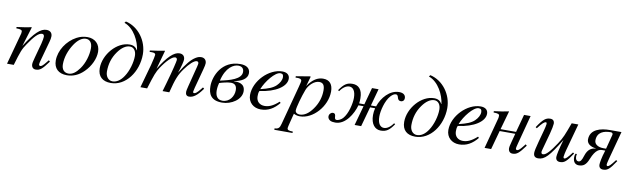

<svg xmlns="http://www.w3.org/2000/svg" viewBox="-48 -1293 6932 2108"><g transform="rotate(10 3417.5 -239.0)"><path d="M465 -117C458 -108 451 -99 444 -91C415 -54 397 -38 383 -38C371 -38 367 -47 367 -56C367 -64 371 -81 381 -117L437 -320C443 -341 447 -362 447 -380C447 -416 425 -441 382 -441C318 -441 251 -381 151 -221L218 -439L214 -441C161 -430 134 -426 52 -415V-400C103 -399 117 -393 117 -373C117 -367 116 -358 115 -353L19 0H94C141 -158 149 -181 194 -248C257 -341 302 -390 342 -390C357 -390 366 -379 366 -361C366 -349 360 -313 352 -282L308 -120C294 -68 292 -55 292 -45C292 -7 314 9 339 9C386 9 411 -11 479 -104Z M981 -301C981 -389 921 -441 840 -441C799 -441 759 -432 720 -411C615 -355 540 -240 540 -128C540 -41 593 11 687 11C753 11 817 -14 875 -72C941 -137 981 -225 981 -301ZM897 -326C897 -250 869 -156 823 -93C784 -39 746 -10 702 -10C655 -10 624 -41 624 -101C624 -180 652 -259 698 -329C738 -389 782 -420 826 -420C869 -420 897 -387 897 -326Z M1211 -666C1322 -627 1387 -490 1399 -393L1397 -392C1379 -424 1354 -441 1310 -441C1166 -441 1030 -281 1030 -129C1030 -35 1086 11 1177 11C1343 11 1470 -164 1470 -359C1470 -508 1369 -650 1224 -683ZM1387 -326C1387 -255 1360 -157 1316 -92C1279 -36 1236 -10 1192 -10C1145 -10 1114 -52 1114 -107C1114 -188 1135 -263 1184 -331C1226 -390 1272 -420 1316 -420C1359 -420 1387 -383 1387 -326Z M2198 -105 2183 -117 2162 -91C2132 -54 2114 -38 2097 -38C2089 -38 2085 -43 2085 -54C2085 -58 2089 -76 2095 -99L2153 -315C2162 -348 2166 -369 2166 -382C2166 -416 2145 -441 2108 -441C2088 -441 2069 -436 2045 -421C1996 -390 1955 -340 1885 -229C1912 -306 1925 -362 1925 -381C1925 -417 1905 -441 1865 -441C1804 -441 1734 -375 1645 -230L1703 -439L1700 -441C1645 -430 1617 -426 1538 -415V-400H1563C1590 -400 1604 -393 1604 -378C1604 -371 1595 -320 1579 -262L1506 0H1581C1629 -158 1643 -194 1677 -246C1733 -331 1792 -389 1826 -389C1839 -389 1848 -380 1848 -364C1848 -351 1824 -245 1780 -93L1753 0H1828C1867 -154 1887 -203 1936 -272C1986 -342 2037 -389 2067 -389C2078 -389 2087 -380 2087 -368C2087 -363 2085 -350 2080 -330L2022 -103C2012 -64 2009 -47 2009 -37C2009 -7 2023 9 2049 9C2096 9 2140 -24 2193 -98Z M2506 -245C2586 -258 2653 -294 2653 -358C2653 -419 2602 -441 2544 -441C2335 -441 2261 -256 2261 -146C2261 -59 2292 11 2417 11C2522 11 2630 -60 2630 -151C2630 -243 2548 -243 2506 -243ZM2587 -360C2587 -280 2463 -246 2353 -223C2389 -378 2474 -420 2524 -420C2563 -420 2587 -400 2587 -360ZM2543 -148C2543 -83 2498 -10 2417 -10C2360 -10 2337 -53 2337 -112C2337 -144 2345 -184 2349 -195C2380 -206 2443 -221 2477 -221C2521 -221 2543 -198 2543 -148Z M3040 -109C2975 -50 2927 -34 2883 -34C2827 -34 2790 -70 2790 -125C2790 -140 2790 -166 2800 -186C2979 -209 3094 -287 3094 -373C3094 -415 3065 -441 3012 -441C2862 -441 2706 -281 2706 -126C2706 -43 2767 11 2848 11C2931 11 2995 -27 3052 -97ZM2806 -209C2840 -298 2936 -418 2993 -418C3021 -418 3028 -403 3028 -379C3028 -348 3009 -312 2978 -282C2941 -247 2893 -229 2807 -208Z M3327 -437 3322 -441 3165 -415V-400H3189C3205 -400 3233 -397 3233 -373C3233 -368 3229 -346 3218 -306L3103 126C3091 173 3078 188 3035 189V205H3238V189C3191 189 3176 182 3176 160C3176 146 3199 64 3216 -6C3241 7 3262 11 3285 11C3431 11 3576 -151 3576 -316C3576 -394 3541 -441 3467 -441C3407 -441 3350 -409 3296 -328ZM3492 -313C3492 -243 3471 -170 3423 -103C3379 -41 3331 -8 3278 -8C3250 -8 3230 -24 3230 -46C3230 -80 3266 -209 3295 -284C3318 -344 3377 -398 3430 -398C3475 -398 3492 -370 3492 -313Z M4033 -242 4085 -432H4012L3960 -242H3902C3905 -256 3906 -286 3906 -299C3906 -401 3858 -441 3794 -441C3732 -441 3698 -417 3649 -345L3662 -336C3693 -382 3731 -406 3764 -406C3805 -406 3835 -369 3835 -291C3835 -228 3809 -111 3757 -54C3738 -33 3708 -20 3691 -20C3646 -20 3690 -90 3635 -90C3620 -90 3595 -72 3595 -43C3595 -26 3605 -10 3622 0C3636 8 3656 11 3680 11C3793 11 3871 -121 3898 -220H3955L3894 0H3967L4028 -220H4084C4077 -194 4074 -166 4074 -143C4074 -41 4122 11 4186 11C4248 11 4282 -13 4331 -85L4318 -94C4287 -48 4249 -24 4216 -24C4175 -24 4145 -61 4145 -139C4145 -202 4173 -319 4225 -376C4244 -397 4264 -410 4281 -410C4324 -410 4294 -345 4350 -345C4365 -345 4386 -355 4386 -386C4386 -415 4366 -441 4314 -441C4209 -441 4124 -343 4091 -242Z M4605 -666C4716 -627 4781 -490 4793 -393L4791 -392C4773 -424 4748 -441 4704 -441C4560 -441 4424 -281 4424 -129C4424 -35 4480 11 4571 11C4737 11 4864 -164 4864 -359C4864 -508 4763 -650 4618 -683ZM4781 -326C4781 -255 4754 -157 4710 -92C4673 -36 4630 -10 4586 -10C4539 -10 4508 -52 4508 -107C4508 -188 4529 -263 4578 -331C4620 -390 4666 -420 4710 -420C4753 -420 4781 -383 4781 -326Z M5251 -109C5186 -50 5138 -34 5094 -34C5038 -34 5001 -70 5001 -125C5001 -140 5001 -166 5011 -186C5190 -209 5305 -287 5305 -373C5305 -415 5276 -441 5223 -441C5073 -441 4917 -281 4917 -126C4917 -43 4978 11 5059 11C5142 11 5206 -27 5263 -97ZM5017 -209C5051 -298 5147 -418 5204 -418C5232 -418 5239 -403 5239 -379C5239 -348 5220 -312 5189 -282C5152 -247 5104 -229 5018 -208Z M5781 -117C5774 -108 5767 -99 5760 -91C5731 -54 5713 -38 5699 -38C5687 -38 5683 -47 5683 -56C5683 -64 5688 -81 5697 -117L5780 -432H5707L5653 -233H5480L5538 -439L5534 -441C5481 -430 5452 -424 5373 -415V-400C5424 -399 5438 -393 5438 -373C5438 -367 5437 -355 5436 -350L5343 0H5416L5474 -211H5648L5624 -120C5610 -68 5608 -55 5608 -45C5608 -7 5630 9 5655 9C5702 9 5727 -11 5795 -104Z M6308 -119C6257 -52 6241 -38 6225 -38C6218 -38 6214 -44 6214 -55C6214 -67 6224 -110 6229 -129L6312 -432H6238C6189 -298 6175 -260 6128 -189C6066 -95 6020 -42 5986 -42C5971 -42 5966 -52 5966 -67C5966 -71 5968 -80 5969 -83L6023 -281C6035 -324 6045 -378 6045 -393C6045 -424 6029 -441 5999 -441C5952 -441 5921 -421 5856 -322L5870 -312C5921 -379 5942 -394 5958 -394C5965 -394 5968 -388 5968 -377C5968 -365 5957 -322 5951 -299L5916 -170C5897 -101 5889 -61 5889 -42C5889 -5 5907 11 5942 11C6013 11 6063 -42 6181 -236C6149 -128 6136 -61 6136 -39C6136 -8 6154 9 6184 9C6232 9 6257 -11 6322 -110Z M6789 -119C6738 -52 6722 -38 6706 -38C6699 -38 6695 -44 6695 -55C6695 -67 6708 -114 6713 -134L6793 -432H6664C6566 -432 6445 -405 6445 -288C6445 -246 6483 -213 6547 -207L6546 -205C6495 -199 6458 -177 6435 -105C6418 -51 6406 -33 6381 -33C6364 -33 6349 -49 6349 -82C6349 -90 6351 -100 6353 -110H6337C6331 -97 6329 -82 6329 -70C6329 -11 6360 9 6394 9C6444 9 6475 -13 6501 -79C6547 -196 6594 -201 6622 -201H6653C6625 -115 6617 -58 6617 -39C6617 -8 6635 9 6665 9C6712 9 6738 -11 6803 -110ZM6658 -223H6628C6570 -223 6527 -249 6527 -292C6527 -386 6602 -410 6678 -410C6690 -410 6701 -403 6701 -391C6701 -388 6700 -384 6699 -380Z"/></g></svg>

Font: XITS
Style: Italic
Weight: 400
Italic angle: -16.33°
Designer: MicroPress Inc., with final additions and corrections provided by Coen Hoffman, Elsevier (retired)
Version: Version 1.107